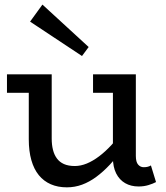

<svg xmlns="http://www.w3.org/2000/svg" viewBox="-20 -790 713 824"><path d="M266.8 14Q228.3 14 198 0.8Q167.7 -12.4 146.7 -38.1Q125.7 -63.7 114.6 -102.6Q103.5 -141.5 103.5 -192.3V-471H201.9V-195.4Q201.9 -168.7 207.3 -147.2Q212.6 -125.7 224.2 -110Q235.7 -94.3 254.6 -85.9Q273.5 -77.5 301.2 -77.5Q326.3 -77.5 352.4 -88.2Q378.5 -98.9 405.4 -119.2Q432.4 -139.5 459.2 -168.6Q486.1 -197.8 512.2 -233.6V-155.2Q481.7 -115.4 452.2 -84.1Q422.8 -52.7 393.1 -30.9Q363.4 -9 332.2 2.5Q301.1 14 266.8 14ZM9.9 -391.6V-471H181.6V-391.6ZM574.6 10.3Q541.9 10.3 517.2 -3.9Q492.5 -18.1 478.5 -45.8Q464.6 -73.5 464.6 -113.1V-471H563V-120.8Q563 -94.9 572.7 -83.7Q582.5 -72.4 596.5 -72.4Q607.2 -72.4 614.4 -74.4Q621.5 -76.3 627.7 -80L649.6 -8.6Q636.6 -1.6 617.2 4.3Q597.8 10.3 574.6 10.3ZM379.3 -391.6V-471H548.6V-391.6ZM331.9 -549.6 109.1 -697.2 162.1 -770.3 360.5 -588.2Z"/></svg>

Font: BioRhyme ExtraBold
Style: Regular
Weight: 800
Designer: Aoife Mooney
Foundry: Aoife Mooney Type
Version: Version 1.600;gftools[0.9.33]